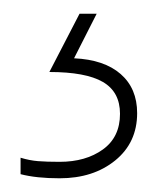

<svg xmlns="http://www.w3.org/2000/svg" viewBox="-20 -20 233 280"><path d="M180 145Q180 188 148 214Q116 240 67 240Q33 240 10 234V210Q23 214 35.5 215Q48 216 67 216Q105 216 130 198Q155 180 155 146Q155 114 130 99.5Q105 85 52 85L96 0H121L88 65Q132 67 156 88Q180 109 180 145Z"/></svg>

Font: Noto Sans Lao Looped Thin
Style: Regular
Weight: 100
Designer: Mark Frömberg, Ben Mitchell
Foundry: The Fontpad Ltd
Version: Version 1.002; ttfautohint (v1.8.4.7-5d5b)